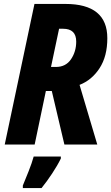

<svg xmlns="http://www.w3.org/2000/svg" viewBox="-20 -734 566 975"><path d="M4 0 155 -714H312Q525 -714 525 -540Q525 -448 485.5 -387.5Q446 -327 384 -303L474 0H307L243 -272H213L156 0ZM264 -394Q314 -394 340.5 -433Q367 -472 367 -523Q367 -588 300 -588H280L239 -394ZM96 208Q108 179 125 136.5Q142 94 151 61H289V71Q272 106 244.5 147.5Q217 189 191 221H96Z"/></svg>

Font: Noto Sans Condensed ExtraBold
Style: Italic
Weight: 800
Width: 3
Italic angle: -12°
Designer: Monotype Design Team
Foundry: Monotype Imaging Inc.
Version: Version 2.013; ttfautohint (v1.8.4.7-5d5b)